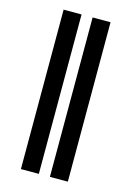

<svg xmlns="http://www.w3.org/2000/svg" viewBox="-110 -760 566 818"><g transform="rotate(15 173.5 -351.5)"><path d="M145.5 0H66.4V-703.1H145.5ZM273.4 0H194.3V-703.1H273.4Z"/></g></svg>

Font: Pretendard JP Medium
Style: Regular
Weight: 500
Designer: Base glyphs from Inter by Rasmus Andersson; Hangeul glyphs from Noto Sans CJK(Source Han Sans) by Jang Soo-young and Kan
Foundry: Kil Hyung-jin
Version: Version 1.309